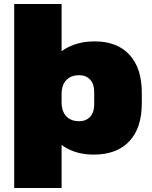

<svg xmlns="http://www.w3.org/2000/svg" viewBox="-20 -760 761 960"><path d="M449 13Q371 13 313.5 -19Q256 -51 224.5 -110.5Q193 -170 192 -251V-290Q193 -372 225 -431Q257 -490 316 -521.5Q375 -553 454 -553Q566 -553 627.5 -486Q689 -419 689 -296V-244Q689 -120 626.5 -53.5Q564 13 449 13ZM51 -740H288V-371V180H51ZM376 -154Q410 -154 430.5 -176Q451 -198 451 -237V-301Q451 -340 430.5 -362Q410 -384 376 -384Q335 -384 311.5 -359.5Q288 -335 288 -291V-248Q288 -204 311 -179Q334 -154 376 -154Z"/></svg>

Font: Pathway Extreme SemiCondensed Black
Style: Regular
Weight: 900
Width: 4
Version: Version 1.001;gftools[0.9.26]